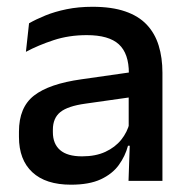

<svg xmlns="http://www.w3.org/2000/svg" viewBox="-20 -520 541 552"><path d="M349.5 0 353.5 -116 350 -131V-285L350.5 -309.5Q350.5 -366 321.8 -392.5Q293 -419 229.5 -419Q178 -419 134 -404.5Q90 -390 54.5 -371L63.5 -453Q83.5 -464.5 110.5 -475.5Q137.5 -486.5 171.5 -493.5Q205.5 -500.5 246 -500.5Q301.5 -500.5 340 -487.2Q378.5 -474 402 -449Q425.5 -424 436.2 -389Q447 -354 447 -311V0ZM184 11Q111.5 11 73 -24.8Q34.5 -60.5 34.5 -126.5V-141.5Q34.5 -211.5 77.8 -245.2Q121 -279 214 -292L361 -313L366.5 -242L225.5 -222Q175 -215 153.5 -197.8Q132 -180.5 132 -147V-140Q132 -106.5 152.8 -88.5Q173.5 -70.5 216 -70.5Q255 -70.5 283 -83.5Q311 -96.5 328.5 -118.2Q346 -140 352.5 -166.5L366 -101H348Q340 -71 321.5 -45.5Q303 -20 269.8 -4.5Q236.5 11 184 11Z"/></svg>

Font: Anek Gurmukhi Medium
Style: Regular
Weight: 500
Designer: Sarang Kulkarni (Gurmukhi), Yesha Goshar (Latin)
Foundry: Ek Type
Version: Version 1.003